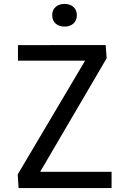

<svg xmlns="http://www.w3.org/2000/svg" viewBox="-20 -960 660 980"><path d="M519.3 -730 524.5 -662.8 171 -59.2 155 -83H549.5V0H74.8L70.5 -70L421.2 -661.8L436 -650.3H71.7V-729.7ZM246.5 -882.3Q246.5 -909 263.9 -924.5Q281.3 -940 309.3 -940Q337.3 -940 354.8 -924.5Q372.2 -909 372.2 -882.3Q372.2 -855.5 354.8 -839.8Q337.3 -824.2 309.3 -824.2Q281.3 -824.2 263.9 -839.8Q246.5 -855.5 246.5 -882.3Z"/></svg>

Font: Monaspace Neon Var ExtraLight
Style: Regular
Weight: 200
Designer: Riley Cran and the Lettermatic Team
Version: Version 1.200 (Monaspace Neon Var)